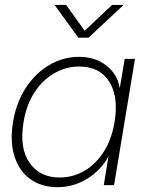

<svg xmlns="http://www.w3.org/2000/svg" viewBox="-20 -756 593 784"><path d="M214.8 8.3Q148.9 8.3 103.5 -24.7Q58.1 -57.6 39.1 -117.7Q20 -177.7 33.2 -257.8Q46.4 -337.9 85.7 -397.7Q125 -457.5 181.4 -490.7Q237.8 -523.9 302.7 -523.9Q368.7 -523.9 414.3 -488.3Q460 -452.6 468.8 -397H469.2L489.3 -515.6H531.2L445.8 0H403.8L422.9 -117.2H422.4Q393.1 -61.5 336.7 -26.6Q280.3 8.3 214.8 8.3ZM223.1 -31.2Q278.8 -31.2 325.7 -59.1Q372.6 -86.9 404.5 -137.7Q436.5 -188.5 447.8 -257.8Q464.8 -361.8 425.8 -423.1Q386.7 -484.4 303.2 -484.4Q250 -484.4 202.4 -457.3Q154.8 -430.2 121.3 -379.4Q87.9 -328.6 76.2 -257.8Q58.6 -151.4 100.6 -91.3Q142.6 -31.2 223.1 -31.2ZM250 -735.8 325.7 -630.4 437.5 -735.8H484.4V-735.4L341.3 -602.1H299.8L203.1 -735.4V-735.8Z"/></svg>

Font: Inter Display ExtraLight
Style: Italic
Weight: 200
Italic angle: -9.39999°
Designer: Rasmus Andersson
Foundry: rsms
Version: Version 4.000;git-a52131595